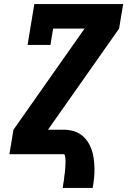

<svg xmlns="http://www.w3.org/2000/svg" viewBox="-20 -755 640 940"><path d="M287 165Q288 160 288.5 154.5Q289 149 290 143.5Q291 138 292 132.5Q293 127 293.5 122Q294 117 294.5 111.5Q295 106 296 100.5Q297 95 297.5 89.5Q298 84 298.5 79Q299 74 299.5 68.5Q300 63 300 57.5Q300 52 300.5 47Q301 42 301 36.5Q301 31 300.5 26Q300 21 299.5 15.5Q299 10 297.5 5Q296 0 291 0H26L46 -120L394 -615H240L227 -535H115L148 -735H583L563 -615L215 -120H291Q315 -120 337.5 -114Q360 -108 378 -94.5Q396 -81 408.5 -62.5Q421 -44 428.5 -22.5Q436 -1 439 22.5Q442 46 442.5 69.5Q443 93 440.5 117Q438 141 434 165Z"/></svg>

Font: Iosevka Slab Heavy Extended
Style: Italic
Weight: 900
Width: 7
Italic angle: -9°
Monospace: yes
Designer: Belleve Invis
Foundry: Belleve Invis
Version: Version 11.1.0; ttfautohint (v1.8.3)